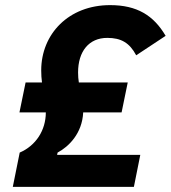

<svg xmlns="http://www.w3.org/2000/svg" viewBox="-20 -730 667 750"><path d="M503 0 528 -125H203L205 -134C248 -157 301 -208 305 -291H455L479 -408H288C286 -420 285 -433 285 -447C285 -529 327 -582 399 -582C453 -582 486 -563 512 -514L627 -590C580 -670 515 -710 410 -710C248 -710 141 -597 141 -455C141 -438 142 -423 144 -408H80L56 -291H159C159 -221 120 -161 57 -134L30 0Z"/></svg>

Font: Braiins Sans
Style: Bold Italic
Weight: 700
Italic angle: -11.31°
Designer: Mike Abbink, Paul van der Laan, Pieter van Rosmalen, Jiri Chlebus, Lubos Buracinsky
Foundry: Bold Monday, Sudetype
Version: Version 1.000;hotconv 1.0.109;makeotfexe 2.5.65596